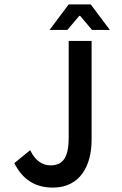

<svg xmlns="http://www.w3.org/2000/svg" viewBox="-20 -840 556 872"><path d="M45 -99C82 -26 138 12 220 12C343 12 396 -86 396 -205V-654H292V-215C292 -122 264 -89 209 -89C173 -89 140 -110 117 -158ZM286 -704 340 -768H344L398 -704H479L392 -820H292L205 -704Z"/></svg>

Font: Falling Sky
Style: Condensed
Weight: 400
Designer: Paul D. Hunt
Foundry: Adobe Systems Incorporated
Version: Version 1.02